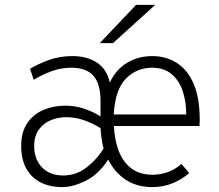

<svg xmlns="http://www.w3.org/2000/svg" viewBox="-20 -752 893 784"><path d="M234.5 12Q183.5 12 145.8 -7.2Q108 -26.5 87.2 -64Q66.5 -101.5 66.5 -156Q66.5 -212.5 91.2 -249Q116 -285.5 157 -303Q198 -320.5 246.5 -320.5Q285 -320.5 321 -309Q357 -297.5 390.5 -276.5V-339.5Q390.5 -409 361.8 -442.2Q333 -475.5 270.5 -475.5Q228 -475.5 187.8 -460.2Q147.5 -445 118 -426L102.5 -471Q131.5 -489 176.8 -506Q222 -523 276 -523Q334.5 -523 375.2 -496.8Q416 -470.5 428.5 -415Q454 -469.5 500 -496.2Q546 -523 601.5 -523Q658 -523 701.8 -495.2Q745.5 -467.5 770.5 -410.2Q795.5 -353 795.5 -264Q795.5 -258 795.2 -251.2Q795 -244.5 794.5 -237.5H445Q448 -178 465.8 -133.2Q483.5 -88.5 517.5 -63.5Q551.5 -38.5 604 -38.5Q633.5 -38.5 664 -49Q694.5 -59.5 721 -82.5L752.5 -45.5Q725.5 -21 686.5 -4.5Q647.5 12 601.5 12Q539 12 493.2 -18.2Q447.5 -48.5 422 -100.5Q381 -38.5 329 -13.2Q277 12 234.5 12ZM238.5 -35.5Q291 -35.5 333.2 -68Q375.5 -100.5 403 -145.5Q397.5 -165 394.5 -187.5Q391.5 -210 390.5 -228.5Q363 -246.5 326.2 -260Q289.5 -273.5 250.5 -273.5Q216.5 -273.5 186.5 -260.8Q156.5 -248 138 -222Q119.5 -196 119.5 -156Q119.5 -102 151.2 -68.8Q183 -35.5 238.5 -35.5ZM444.5 -284.5H740.5Q740.5 -337 726 -380.2Q711.5 -423.5 680.5 -449.5Q649.5 -475.5 601.5 -475.5Q538 -475.5 494 -430.8Q450 -386 444.5 -284.5ZM387.5 -576 535.5 -732H613.5L441.5 -576Z"/></svg>

Font: Overpass ExtraLight
Style: Regular
Weight: 250
Designer: Delve Withrington, Dave Bailey, Thomas Jockin
Foundry: Delve Fonts LLC
Version: Version 4.000